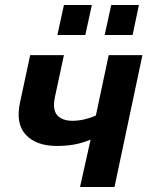

<svg xmlns="http://www.w3.org/2000/svg" viewBox="-20 -743 591 763"><path d="M298 0 340 -188Q308 -175 276.5 -169Q245 -163 206 -163Q124 -163 82.5 -207.5Q41 -252 60 -338L100 -524H234L198 -356Q188 -307 207.5 -285Q227 -263 268 -263Q292 -263 317 -269Q342 -275 361 -284L412 -524H546L435 0ZM208 -604 234 -723H345L319 -604ZM396 -604 422 -723H532L507 -604Z"/></svg>

Font: Raleway
Style: Bold Italic
Weight: 700
Italic angle: -12°
Designer: Matt McInerney, Pablo Impallari, Rodrigo Fuenzalida
Foundry: Matt McInerney, Pablo Impallari, Rodrigo Fuenzalida
Version: Version 4.101;RELEASE